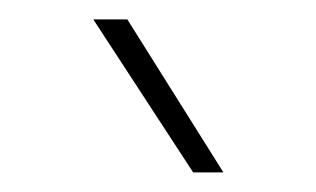

<svg xmlns="http://www.w3.org/2000/svg" viewBox="-20 -730 326 198"><path d="M210.4 -552.2 111.3 -710H76.2L179.2 -552.2Z"/></svg>

Font: Estedad VF
Style: Regular
Weight: 100
Designer: Amin Abedi
Version: Version 7.3